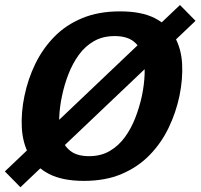

<svg xmlns="http://www.w3.org/2000/svg" viewBox="-48 -722 812 777"><path d="M291.7 10Q204.7 10 150.5 -18Q96.3 -46 70 -94.5Q43.7 -143 40.3 -205Q37 -267 51 -334Q65 -402 94.8 -463.5Q124.7 -525 171.5 -573Q218.3 -621 284.5 -648.5Q350.7 -676 437.7 -676Q524.7 -676 578.5 -648.5Q632.3 -621 659 -573Q685.7 -525 689 -463.5Q692.3 -402 678.3 -334Q664.3 -267 634.5 -205Q604.7 -143 557.5 -94.5Q510.3 -46 444.5 -18Q378.7 10 291.7 10ZM312.3 -90Q360.3 -90 396.2 -111Q432 -132 457.7 -167.3Q483.3 -202.7 500 -246.2Q516.7 -289.7 526.3 -334Q535.7 -379 537.3 -422Q539 -465 528.7 -500Q518.3 -535 491.2 -555.5Q464 -576 416 -576Q368 -576 332.2 -555.5Q296.3 -535 271 -500Q245.7 -465 229 -422Q212.3 -379 203 -334Q193.3 -289.7 191.7 -246.2Q190 -202.7 200 -167.3Q210 -132 237.2 -111Q264.3 -90 312.3 -90ZM680.3 -701.7 743.3 -637.7 34.7 35.7 -28.3 -28.3Z"/></svg>

Font: Epunda Sans Light
Style: Italic
Weight: 300
Italic angle: -12.0243°
Designer: Simon Atzbach
Foundry: typofactur
Version: Version 2.204